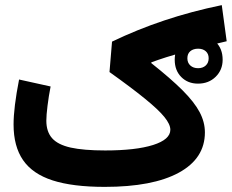

<svg xmlns="http://www.w3.org/2000/svg" viewBox="-20 -730 906 750"><path d="M753.9 -539.8Q772.5 -539.8 783.8 -529.8Q795.1 -519.8 795.1 -502.4Q795.1 -484.6 783.6 -474.1Q772.2 -463.6 753.9 -463.6Q735.2 -463.6 723.6 -474.1Q711.9 -484.6 711.9 -502.4Q711.9 -520.2 723.4 -530Q734.9 -539.8 753.9 -539.8ZM753.4 -591.9Q714.1 -591.9 688.3 -564.8Q662.5 -537.8 662.5 -496.6Q662.5 -454.9 688.1 -429.1Q713.7 -403.3 753.4 -403.3Q795.3 -403.3 822.5 -430.1Q849.7 -456.9 849.7 -496.6Q849.7 -539.8 823 -565.9Q796.3 -591.9 753.4 -591.9ZM54.5 -419.4Q33 -309.3 33 -243.8Q33 -158.3 70.1 -104.5Q107.1 -50.7 185.6 -25.3Q264.2 0 389.1 0Q576.5 0 678.4 -55.4Q780.4 -110.9 780.4 -212.9Q780.4 -253.1 759.8 -292Q739.2 -331 693.3 -377Q647.3 -423 571.2 -483.3L571 -486.5Q626.6 -506.8 695.6 -526.3Q764.7 -545.8 865.5 -568.9L846.3 -710Q728.2 -685.7 622.3 -650.3Q516.5 -615 417.6 -567.4L407.7 -448.6Q493.9 -387.1 546.1 -344.6Q598.4 -302.1 621.9 -273.3Q645.4 -244.4 645.4 -223.2Q645.4 -185 577.8 -163.6Q510.2 -142.3 390.9 -142.3Q306.5 -142.3 256.1 -153.5Q205.8 -164.8 183.4 -190.3Q161 -215.8 161 -258.6Q161 -279.7 165.7 -317.4Q170.3 -355 177.7 -392.2Z"/></svg>

Font: Estedad VF
Style: Regular
Weight: 100
Designer: Amin Abedi
Version: Version 7.3